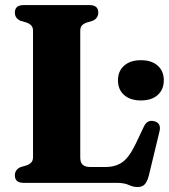

<svg xmlns="http://www.w3.org/2000/svg" viewBox="-20 -720 665 756"><path d="M344.5 -638 321 -631Q308.5 -626.5 302.2 -619.2Q296 -612 296 -598.5V-100Q296 -79.5 306 -71Q316 -62.5 335 -62.5H396.5Q434.5 -62.5 461.5 -81.2Q488.5 -100 514 -153L546 -220.5Q559 -249.5 586.5 -243Q617 -235.5 607.5 -200.5L566 -28.5Q559.5 -4.5 549.8 6Q540 16.5 521.5 16.5Q504.5 16.5 486.8 8.2Q469 0 439.5 0H73.5Q38.5 0 38.5 -29.5Q38.5 -52 61 -62L85 -69Q97 -73.5 103.5 -80.8Q110 -88 110 -101.5V-598.5Q110 -612 103.5 -619.2Q97 -626.5 85 -631L61 -638Q38.5 -648 38.5 -670.5Q38.5 -700 73.5 -700H332.5Q367 -700 367 -670.5Q367 -648 344.5 -638ZM535 -324.5Q493 -324.5 468.8 -345.8Q444.5 -367 444.5 -404Q444.5 -440 468.8 -461.5Q493 -483 535 -483Q577 -483 601 -461.5Q625 -440 625 -404Q625 -367.5 601 -346Q577 -324.5 535 -324.5Z"/></svg>

Font: Fraunces 72pt Soft
Style: Bold
Weight: 700
Version: Version 1.000;[b76b70a41]